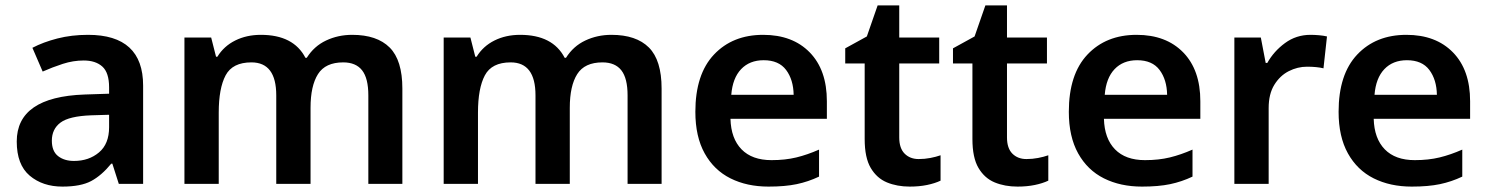

<svg xmlns="http://www.w3.org/2000/svg" viewBox="-20 -681 5512 711"><path d="M306 -552Q510 -552 510 -364V0H420L396 -75H392Q356 -31 317.5 -10.5Q279 10 211 10Q138 10 90 -30.5Q42 -71 42 -157Q42 -322 293 -331L384 -334V-357Q384 -412 359 -434.5Q334 -457 290 -457Q251 -457 212.5 -444.5Q174 -432 138 -416L100 -504Q140 -525 192.5 -538.5Q245 -552 306 -552ZM318 -254Q236 -251 204 -227Q172 -203 172 -160Q172 -121 195 -103Q218 -85 254 -85Q309 -85 346.5 -116.5Q384 -148 384 -210V-256Z M1284 -552Q1376 -552 1423 -505Q1470 -458 1470 -353V0H1344V-328Q1344 -391 1321 -420.5Q1298 -450 1251 -450Q1185 -450 1157.5 -406.5Q1130 -363 1130 -282V0H1003V-328Q1003 -450 911 -450Q841 -450 815.5 -402Q790 -354 790 -264V0H663V-542H762L780 -471H785Q809 -510 851 -531Q893 -552 946 -552Q1067 -552 1111 -467H1116Q1143 -510 1187.5 -531Q1232 -552 1284 -552Z M2244 -552Q2336 -552 2383 -505Q2430 -458 2430 -353V0H2304V-328Q2304 -391 2281 -420.5Q2258 -450 2211 -450Q2145 -450 2117.5 -406.5Q2090 -363 2090 -282V0H1963V-328Q1963 -450 1871 -450Q1801 -450 1775.5 -402Q1750 -354 1750 -264V0H1623V-542H1722L1740 -471H1745Q1769 -510 1811 -531Q1853 -552 1906 -552Q2027 -552 2071 -467H2076Q2103 -510 2147.5 -531Q2192 -552 2244 -552Z M2806 -552Q2915 -552 2978.5 -487Q3042 -422 3042 -306V-241H2685Q2687 -168 2726 -128Q2765 -88 2837 -88Q2888 -88 2929 -98Q2970 -108 3013 -127V-27Q2973 -8 2930 1Q2887 10 2826 10Q2746 10 2685 -20.5Q2624 -51 2589.5 -113Q2555 -175 2555 -267Q2555 -406 2624 -479Q2693 -552 2806 -552ZM2808 -458Q2756 -458 2724.5 -425Q2693 -392 2688 -330H2919Q2918 -386 2891 -422Q2864 -458 2808 -458Z M3382 -92Q3404 -92 3425 -96Q3446 -100 3463 -106V-12Q3442 -2 3413 4Q3384 10 3349 10Q3302 10 3264.5 -5.5Q3227 -21 3204.5 -59Q3182 -97 3182 -166V-446H3110V-502L3190 -546L3230 -661H3310V-542H3458V-446H3310V-172Q3310 -132 3330 -112Q3350 -92 3382 -92Z M3781 -92Q3803 -92 3824 -96Q3845 -100 3862 -106V-12Q3841 -2 3812 4Q3783 10 3748 10Q3701 10 3663.5 -5.5Q3626 -21 3603.5 -59Q3581 -97 3581 -166V-446H3509V-502L3589 -546L3629 -661H3709V-542H3857V-446H3709V-172Q3709 -132 3729 -112Q3749 -92 3781 -92Z M4189 -552Q4298 -552 4361.5 -487Q4425 -422 4425 -306V-241H4068Q4070 -168 4109 -128Q4148 -88 4220 -88Q4271 -88 4312 -98Q4353 -108 4396 -127V-27Q4356 -8 4313 1Q4270 10 4209 10Q4129 10 4068 -20.5Q4007 -51 3972.5 -113Q3938 -175 3938 -267Q3938 -406 4007 -479Q4076 -552 4189 -552ZM4191 -458Q4139 -458 4107.5 -425Q4076 -392 4071 -330H4302Q4301 -386 4274 -422Q4247 -458 4191 -458Z M4833 -552Q4848 -552 4865 -550.5Q4882 -549 4894 -546L4881 -428Q4869 -431 4853.5 -432.5Q4838 -434 4820 -434Q4785 -434 4752.5 -417.5Q4720 -401 4699 -367Q4678 -333 4678 -281V0H4551V-542H4649L4667 -448H4673Q4697 -491 4738.5 -521.5Q4780 -552 4833 -552Z M5188 -552Q5297 -552 5360.5 -487Q5424 -422 5424 -306V-241H5067Q5069 -168 5108 -128Q5147 -88 5219 -88Q5270 -88 5311 -98Q5352 -108 5395 -127V-27Q5355 -8 5312 1Q5269 10 5208 10Q5128 10 5067 -20.5Q5006 -51 4971.5 -113Q4937 -175 4937 -267Q4937 -406 5006 -479Q5075 -552 5188 -552ZM5190 -458Q5138 -458 5106.5 -425Q5075 -392 5070 -330H5301Q5300 -386 5273 -422Q5246 -458 5190 -458Z"/></svg>

Font: Noto Sans Lao UI SemBd
Style: Regular
Weight: 600
Designer: Monotype Design Team
Foundry: Monotype Imaging Inc.
Version: Version 2.000; ttfautohint (v1.8.4.7-5d5b)